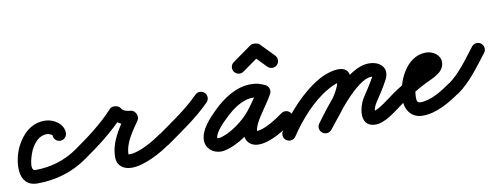

<svg xmlns="http://www.w3.org/2000/svg" viewBox="-73 -761 2752 1059"><g transform="rotate(-10 1303.0 -231.5)"><path d="M270.5 -207C270.5 -207 270.5 -207 270.5 -207C270.5 -259.3 215.9 -292.4 168.9 -293.5C92.2 -295.2 38.9 -243.7 6.5 -178.8C-28.8 -108.2 -50.2 40.5 69 40.5C170 40.5 266.8 12 349.6 -46.3C366.5 -58.3 370.6 -81.7 358.7 -98.6C346.7 -115.5 323.3 -119.6 306.4 -107.7C306.4 -107.7 306.4 -107.7 306.4 -107.7C236.2 -58.2 154.6 -34.5 69 -34.5C31.4 -34.5 66.1 -130.3 73.5 -145.2C92.5 -183.1 121 -219.6 167.1 -218.5C178.6 -218.2 195.5 -209.1 195.5 -207C195.5 -186.3 212.3 -169.5 233 -169.5C253.7 -169.5 270.5 -186.3 270.5 -207Z M349.4 -46.2C349.4 -46.2 349.4 -46.2 349.4 -46.2C431.7 -103.4 520.9 -170.2 587.9 -245C595.3 -253.2 577.4 -260.2 559 -262.8C540.6 -265.3 521.5 -263.3 526.3 -253.5C547 -211.4 594.6 -192.9 639 -190.6C651.5 -189.9 647.7 -209.7 639 -227C630.2 -244.3 616.6 -259.1 609.7 -248.7C564.7 -180.5 514.7 -112.9 514.7 -27.1C514.7 21.7 550.6 45.4 596.1 45.4C666.9 45.4 761.7 -6.3 817.9 -46.5C834.7 -58.6 838.5 -82 826.5 -98.9C814.4 -115.7 791 -119.5 774.1 -107.5C774.1 -107.5 774.1 -107.5 774.1 -107.5C731.8 -77.1 649.6 -29.6 596.1 -29.6C592.8 -29.6 582.6 -32.8 586.3 -29.7C589.2 -27.2 589.7 -21.8 589.7 -27.1C589.7 -95.2 636.4 -153 672.3 -207.3C679.2 -217.8 678.2 -232 672.3 -243.8C666.3 -255.5 655.6 -264.8 643 -265.4C627.7 -266.3 601.3 -271.1 593.7 -286.5C588.8 -296.4 577.1 -302.6 564.7 -304.3C552.4 -306.1 539.4 -303.2 532.1 -295C469 -224.7 384.1 -161.7 306.6 -107.8C289.6 -96 285.4 -72.6 297.2 -55.6C309 -38.6 332.4 -34.4 349.4 -46.2Z M765.4 -53.9C777.4 -37.1 800.8 -33.1 817.7 -45.1C901.7 -104.8 991.3 -164.1 1063.7 -237.7C1078.3 -252.5 1078.1 -276.2 1063.3 -290.7C1048.5 -305.3 1024.8 -305.1 1010.3 -290.3C1010.3 -290.3 1010.3 -290.3 1010.3 -290.3C941 -219.9 854.6 -163.3 774.3 -106.2C757.4 -94.2 753.4 -70.8 765.4 -53.9Z M1401.3 -274.3C1401.3 -274.3 1401.3 -274.3 1401.3 -274.3C1374.3 -288.3 1351.3 -294.3 1320.3 -294.3C1238.7 -294.3 1165.2 -244.7 1108.8 -189.9C1069.6 -151.6 1012.9 -93.4 1012.9 -34.1C1012.9 12.8 1052.3 43 1096.8 43C1101.3 43 1105.8 42.7 1110.2 42C1189.1 28.8 1287.7 -42.7 1335.5 -103.9C1365.3 -142 1392.6 -179.7 1415.8 -221.9C1427.6 -243.3 1416.3 -262.9 1399.4 -271.6C1382.5 -280.4 1360 -278.4 1349.3 -256.4C1346.5 -250.6 1343.4 -245.2 1339.8 -239.8C1339.8 -239.8 1339.6 -239.4 1339.3 -239C1339.1 -238.7 1338.8 -238.3 1338.8 -238.3C1335.7 -233 1332.2 -227.9 1328.8 -222.8C1328.8 -222.8 1328.8 -222.7 1328.7 -222.7C1328.7 -222.6 1328.6 -222.6 1328.6 -222.6C1312.4 -197.8 1294.8 -173.9 1279.2 -148.9C1279.2 -148.9 1279.3 -149 1279.3 -149.1C1279.4 -149.2 1279.5 -149.3 1279.5 -149.3C1257.8 -115.6 1235.1 -69.4 1235.1 -28.9C1235.1 13.4 1264.6 41 1306.5 41C1373 41 1450.8 -8.9 1503.7 -46.4C1520.6 -58.4 1524.6 -81.8 1512.6 -98.7C1500.6 -115.6 1477.2 -119.6 1460.3 -107.6C1422 -80.4 1354.5 -34 1306.5 -34C1299.8 -34 1310.1 -26.7 1310.1 -28.9C1310.1 -53.8 1329.2 -88 1342.5 -108.7C1342.5 -108.7 1342.6 -108.8 1342.7 -108.9C1342.7 -109 1342.8 -109.1 1342.8 -109.1C1358.2 -133.7 1375.5 -157.2 1391.4 -181.4C1391.4 -181.4 1391.3 -181.4 1391.3 -181.3C1391.2 -181.3 1391.2 -181.2 1391.2 -181.2C1395.3 -187.3 1399.4 -193.4 1403.2 -199.7C1403.2 -199.7 1402.9 -199.3 1402.7 -199C1402.4 -198.6 1402.2 -198.2 1402.2 -198.2C1407.7 -206.4 1412.4 -214.7 1416.7 -223.6C1427.4 -245.5 1416.6 -264.8 1400.3 -273.3C1383.9 -281.8 1361.9 -279.4 1350.2 -258.1C1328.8 -219.4 1303.8 -185 1276.5 -150.1C1240.2 -103.7 1157.8 -42 1097.8 -32C1097.8 -32 1097 -32 1096.8 -32C1093.8 -32 1087.9 -32.6 1087.9 -34.1C1087.9 -66.4 1140.7 -116.2 1161.2 -136.1C1202.6 -176.5 1259.5 -219.3 1320.3 -219.3C1339.5 -219.3 1350.7 -216.1 1366.7 -207.7C1385.1 -198.2 1407.7 -205.3 1417.3 -223.7C1426.8 -242.1 1419.7 -264.7 1401.3 -274.3Z M1241.5 -378.2C1253.5 -361.4 1276.9 -357.4 1293.8 -369.5C1329.8 -395.1 1365.8 -420.8 1401.8 -446.5C1406.7 -450 1392.4 -453.2 1378 -454.6C1363.5 -455.9 1348.9 -455.2 1353.1 -450.9C1378 -425.2 1402.9 -399.6 1427.7 -373.9C1442.2 -359 1465.9 -358.7 1480.8 -373.1C1495.6 -387.5 1496 -411.2 1481.6 -426.1C1481.6 -426.1 1481.6 -426.1 1481.6 -426.1C1456.7 -451.8 1431.8 -477.4 1406.9 -503.1C1402.7 -507.4 1393 -510.3 1383.1 -511.2C1373.2 -512.1 1363.2 -511 1358.2 -507.5C1322.2 -481.9 1286.2 -456.2 1250.2 -430.5C1233.4 -418.5 1229.4 -395.1 1241.5 -378.2Z M1513.3 32.6C1513.3 32.6 1513.3 32.6 1513.3 32.6C1567.4 -49.6 1650.1 -144.2 1736.3 -192.2C1755.2 -202.8 1776.3 -214.3 1797.7 -219C1799.2 -219.2 1800.7 -219.5 1802.2 -219.7C1803.2 -219.8 1805.9 -219.5 1805 -219.9C1801.7 -221.1 1799.6 -222 1797 -224.7C1788.9 -233.5 1795.1 -229.3 1790.8 -213.9C1773.1 -149.2 1698.9 -71.9 1656.2 -15.7C1643.6 0.8 1646.8 24.3 1663.3 36.8C1679.8 49.4 1703.3 46.2 1715.8 29.7C1715.8 29.7 1715.8 29.7 1715.8 29.7C1766.5 -36.9 1841.1 -113.6 1863.2 -194.1C1899.9 -328 1771 -297.5 1699.7 -257.8C1602.8 -203.7 1511.5 -101.1 1450.7 -8.6C1439.3 8.7 1444.1 31.9 1461.4 43.3C1478.7 54.7 1501.9 49.9 1513.3 32.6ZM1716 29.5C1716 29.5 1716 29.5 1716 29.5C1757.9 -26.4 1900.3 -219.2 1982 -219.2C1985.9 -219.2 1989.7 -219 1993.6 -218.4C2004.5 -216.9 1996.2 -233.8 1990.7 -223.3C1990.7 -223.3 1990.8 -223.4 1990.8 -223.4C1990.8 -223.5 1990.9 -223.5 1990.9 -223.5C1971.1 -186.3 1947.8 -151.8 1924.7 -116.6C1893.3 -69 1868.4 38.5 1955.5 44.4C2015.1 48.4 2082.8 -12.8 2130.5 -46.3C2147.5 -58.2 2151.6 -81.5 2139.7 -98.5C2127.8 -115.5 2104.5 -119.6 2087.5 -107.7C2087.5 -107.7 2087.5 -107.7 2087.5 -107.7C2059.1 -87.8 1986.7 -28.6 1960.5 -30.4C1957 -30.7 1969.9 -22.1 1969.8 -25.6C1969.3 -42.3 1978.3 -61.7 1987.3 -75.4C2011.8 -112.5 2036.3 -149 2057.1 -188.5C2057.1 -188.5 2057.2 -188.5 2057.2 -188.6C2057.2 -188.6 2057.3 -188.7 2057.3 -188.7C2090.2 -252 2044.6 -294.2 1982 -294.2C1856.5 -294.2 1721.2 -102.6 1656 -15.5C1643.6 1.1 1646.9 24.6 1663.5 37C1680.1 49.4 1703.6 46.1 1716 29.5Z M2130.5 -46.2C2130.5 -46.2 2130.5 -46.2 2130.5 -46.2C2170.1 -73.9 2211.1 -99.5 2253.7 -122.3C2287.3 -140.3 2334.3 -156.3 2361.3 -183.5C2374.3 -196.7 2381.5 -213.4 2381.5 -232C2381.5 -273.6 2339.6 -298.5 2302 -298.5C2190.7 -298.5 2130.5 -161.6 2130.5 -66C2130.5 -6.4 2162.8 41.5 2227 41.5C2302.6 41.5 2379.9 -4.3 2439.6 -46.3C2456.5 -58.3 2460.6 -81.6 2448.7 -98.6C2436.7 -115.5 2413.4 -119.6 2396.4 -107.7C2350.8 -75.6 2285.5 -33.5 2227 -33.5C2206.5 -33.5 2205.5 -48.1 2205.5 -66C2205.5 -116.7 2237.9 -223.5 2302 -223.5C2308.4 -223.5 2311.2 -218.4 2308.3 -224.1C2307.8 -225.1 2306.5 -241.9 2306.5 -232C2306.5 -230.7 2307.1 -234.6 2307.7 -235.7C2309 -238.2 2305.5 -234.3 2304.7 -233.7C2300.8 -231 2296.6 -228.6 2292.4 -226.4C2222.1 -188.2 2153.7 -153.9 2087.5 -107.8C2070.6 -95.9 2066.4 -72.5 2078.2 -55.5C2090.1 -38.6 2113.5 -34.4 2130.5 -46.2Z M2439.7 -45.1C2439.7 -45.1 2439.7 -45.1 2439.7 -45.1C2512.4 -96.7 2564.5 -171.4 2618.6 -241C2631.3 -257.3 2628.4 -280.9 2612 -293.6C2595.7 -306.3 2572.1 -303.4 2559.4 -287C2559.4 -287 2559.4 -287 2559.4 -287C2510 -223.5 2462.5 -153.3 2396.3 -106.2C2379.4 -94.2 2375.4 -70.8 2387.4 -53.9C2399.4 -37.1 2422.8 -33.1 2439.7 -45.1Z"/></g></svg>

Font: FRB American Cursive Extrabold
Style: Bold Italic
Weight: 800
Italic angle: -25°
Version: Version 2.0;Modular Font Editor K font №1